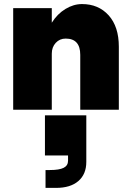

<svg xmlns="http://www.w3.org/2000/svg" viewBox="-20 -540 646 945"><path d="M375 -270Q375 -350.1 303.2 -350.1Q273.9 -350.1 254.4 -329.1Q234.9 -308.1 234.9 -275.9V0H44.9V-500H234.9V-428.2Q262.2 -471.7 302 -495.8Q341.8 -520 383.8 -520Q464.8 -520 514.9 -464.4Q564.9 -408.7 564.9 -310.1V0H375ZM201.2 27.8H404.8V256.8Q404.8 317.4 365.7 351.1Q326.7 384.8 255.9 384.8H204.1V296.9H225.1Q272 296.9 293.5 285.9Q314.9 274.9 314.9 251V225.1H201.2Z"/></svg>

Font: Overused Grotesk Black
Style: Regular
Weight: 900
Version: Version 0.002